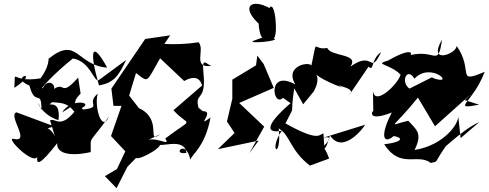

<svg xmlns="http://www.w3.org/2000/svg" viewBox="-20 -802 2557 1005"><path d="M267 -89C222 -185 128 -92 263 -141L66 -214C19 -199 144 -53 52 -75C3 -87 153 63 175 19C170 63 188 64 280 -53C273 -2 340 20 455 -6C456 -96 439 -38 551 -193C510 -100 472 -255 492 -312C420 -253 541 -238 376 -225C506 -263 352 -296 306 -214C418 -282 341 -250 402 -312L389 -396C279 -272 335 -412 223 -303C310 -334 236 -409 205 -342C177 -323 267 -422 362 -496C457 -479 472 -364 499 -384L640 -488C603 -408 577 -368 498 -355C445 -541 461 -594 541 -448C381 -460 385 -616 235 -495C227 -527 255 -476 192 -392C31 -365 63 -455 55 -342C204 -442 19 -402 134 -354C165 -238 197 -342 197 -227C161 -315 178 -206 286 -173C302 -299 208 -232 253 -267C320 -262 363 -265 415 -124C402 -195 440 -233 390 -243C297 -115 272 -188 242 -172Z M770 -470 871 -617 740 -598 563 -338 574 -248H616L561 -90L636 -10L592 83L529 120L590 183L647 71L692 25C716 38 866 -52 803 -53C802 -19 944 -91 956 -2C876 13 952 -80 976 33C991 0 1054 -38 1082 -187C999 -127 1108 -222 1042 -220L1019 -238C997 -323 1061 -265 1045 -420C1034 -521 1069 -451 1092 -458C981 -440 1057 -542 1019 -581C872 -557 777 -586 814 -564ZM820 -100C741 -43 837 -176 707 -236L656 -302L692 -420C760 -366 745 -371 818 -497L944 -378C1052 -439 1037 -304 1042 -358L888 -225C971 -132 1001 -196 845 -77C879 -26 785 -102 731 -58Z M1285 0 1363 -139 1232 -263 1413 -342 1360 -467 1327 -511 1320 -460 1196 -385V-285L1168 -166L1208 -106L1120 -21L1334 -66ZM1311 -590C1255 -570 1460 -587 1412 -601C1437 -610 1421 -808 1390 -760C1299 -811 1237 -770 1334 -678C1334 -678 1338 -550 1394 -620Z M1567 -256 1622 -323C1692 -447 1535 -433 1772 -343L1618 -435C1683 -340 1863 -357 1807 -303L1909 -453C1939 -424 1921 -495 1975 -529C1914 -403 1938 -543 1814 -453C1863 -524 1714 -503 1693 -551C1610 -535 1646 -621 1607 -446C1638 -488 1459 -470 1526 -360C1375 -443 1409 -236 1461 -290L1501 -262C1357 -137 1379 -103 1455 -118C1381 -9 1456 36 1439 -130C1501 -93 1495 -19 1602 65L1703 28C1665 -75 1675 32 1707 -94C1774 11 1886 -136 1891 -149L1652 -75C1767 -112 1650 -16 1677 -41L1673 -104C1649 -97 1649 -59 1474 -156C1531 -270 1495 -173 1520 -340Z M2391 -79 2378 -199C2387 -156 2300 -40 2150 -17C2194 -105 2159 -124 2117 -170C2006 -145 2027 -116 2174 -299L2151 -319L2257 -141L2448 -312L2413 -278L2488 -254C2337 -226 2455 -261 2517 -426C2362 -361 2463 -429 2370 -562C2372 -521 2215 -461 2294 -595C2270 -437 2262 -559 2101 -506C2132 -487 2179 -581 2011 -485C1933 -463 2021 -469 2077 -411C2060 -355 1927 -232 1932 -342L1934 -216C1938 -239 1883 -156 2031 -213C1969 -95 1984 -42 2041 -90C2106 -77 2068 -55 1991 -47C2075 85 2167 -2 2235 51C2283 37 2239 66 2330 -60C2258 24 2393 -123 2489 -163ZM2304 -318 2242 -398 2123 -338 2141 -330C2067 -353 2107 -462 2149 -390C2238 -484 2373 -346 2242 -395Z"/></svg>

Font: Asimov Silicon
Style: Regular
Weight: 400
Designer: Google
Version: Version 2.000980; 2014